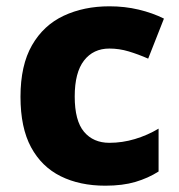

<svg xmlns="http://www.w3.org/2000/svg" viewBox="-20 -579 567 609"><path d="M314 10Q233 10 172.5 -20Q112 -50 78.5 -112Q45 -174 45 -272Q45 -372 81.5 -435.5Q118 -499 182 -529Q246 -559 327 -559Q376 -559 420 -548.5Q464 -538 500 -520L450 -393Q418 -407 388 -416Q358 -425 327 -425Q276 -425 246.5 -387Q217 -349 217 -273Q217 -196 246.5 -161Q276 -126 327 -126Q368 -126 408 -138Q448 -150 483 -171V-35Q450 -14 409.5 -2Q369 10 314 10Z"/></svg>

Font: Noto Sans Canadian Aboriginal ExtraBold
Style: Regular
Weight: 800
Designer: Monotype Design Team, Typotheque's Kevin King
Foundry: Monotype Imaging Inc.
Version: Version 2.004; ttfautohint (v1.8.4.7-5d5b)